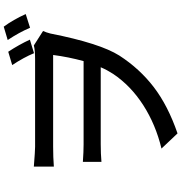

<svg xmlns="http://www.w3.org/2000/svg" viewBox="9 -912 981 1040"><g transform="rotate(-90 500.0 -391.5)"><path d="M805.7 -720.7 732.4 -698.2Q710 -752.9 668 -816.4L740.2 -837.9Q779.3 -778.3 805.7 -720.7ZM225.6 -692.4H700.2Q749 -692.4 774.4 -699.2L852.5 -649.4Q844.7 -631.8 838.9 -609.4Q786.1 -341.8 719.7 -236.3Q648.4 -126 548.3 -49.3Q448.2 27.3 297.9 79.1L215.8 -7.8Q345.7 -39.1 450.7 -106.4Q555.7 -173.8 620.1 -269.5Q641.6 -302.7 656.2 -336.9H240.2Q187.5 -336.9 143.6 -333V-433.6Q200.2 -429.7 237.3 -429.7H689.5Q711.9 -511.7 722.7 -594.7H225.6Q168.9 -594.7 118.2 -590.8V-699.2Q203.1 -692.4 225.6 -692.4ZM803.7 -840.8 876 -862.3Q914.1 -810.5 944.3 -743.2L870.1 -719.7Q844.7 -779.3 803.7 -840.8Z"/></g></svg>

Font: Gen Shin Gothic Medium
Style: Regular
Weight: 500
Designer: [Source Han Sans]
Ryoko NISHIZUKA  (kana & ideographs); Paul D. Hunt (Latin, Greek & Cyrillic); Wenlong ZHANG  (bopomofo
Version: Version 1.002.20150607